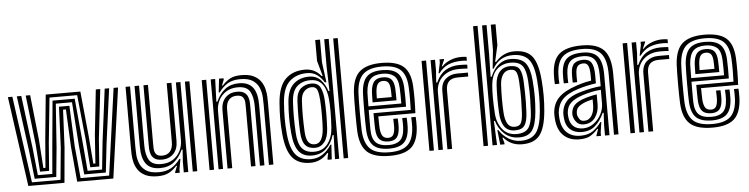

<svg xmlns="http://www.w3.org/2000/svg" viewBox="-48 -1033 4980 1276"><g transform="rotate(-5 2442.5 -395.0)"><path d="M97 0 13 -600H42.8L123 -22H313.5L334 -235.8L345.8 -507H415.2L427 -235.8L447.5 -22H638L718.2 -600H748L664 0H423L402 -234L390 -485H371L359 -234L338 0ZM143.2 -44 121.5 -236.5 72.5 -600H102.2L146.8 -251.8L166.2 -66H262.8L279 -253.2L306.5 -551H454.5L482 -253.2L498.2 -66H594.8L614.2 -251.8L658.8 -600H688.5L639.5 -236.5L617.8 -44H473.8L455 -237.5L434.5 -529H326.5L306 -237.5L287.2 -44ZM183 -88 169.8 -269.8 131.8 -600H161.5L194 -299L207 -110H220.8L236 -299L265 -595H496L525 -299L540.2 -110H554L567 -299L599.5 -600H629.2L591.2 -269.8L578 -88H517.8L503.8 -271L472.8 -573H288.2L257.2 -271L243.2 -88Z M959 10.5Q908.8 10.5 877.6 -4.9Q846.5 -20.2 829.8 -44.5Q813 -68.8 806.4 -96.1Q799.8 -123.5 798.9 -148.1Q798 -172.8 798 -188.2V-600H828V-194.2Q828 -175.8 829.6 -146Q831.2 -116.2 843 -86.2Q854.8 -56.2 884.1 -35.9Q913.5 -15.5 969 -15.5Q1018.2 -15.5 1051.5 -34.5Q1084.8 -53.5 1112.5 -91.5H1119.5L1107.2 -22.5V0H1077.2L1077 -7L1093.2 -48H1087.8Q1060.5 -18 1032.2 -3.8Q1004 10.5 959 10.5ZM1194 0V-600H1224V0ZM997 -97Q964.5 -97 947.8 -109.4Q931 -121.8 924.8 -139.9Q918.5 -158 918 -176.2Q917.5 -194.5 917.5 -206.2V-600H947.5V-208Q947.5 -193.5 948.2 -173.5Q949 -153.5 960.1 -138.4Q971.2 -123.2 1001.8 -123.2Q1034 -123.2 1053.2 -144.4Q1072.5 -165.5 1072.5 -208.8V-600H1104V-212Q1104 -158.5 1074.9 -127.8Q1045.8 -97 997 -97ZM978 -42Q915.5 -42.5 886.8 -80.8Q858 -119 858 -196.2V-600H888V-200.2Q888 -138.8 909.4 -103.4Q930.8 -68 989.5 -68Q1035.8 -68 1067.9 -88.6Q1100 -109.2 1116.9 -142.8Q1133.8 -176.2 1133.8 -214.8V-600H1164V0H1134V-72L1139.5 -151.5H1132.5Q1109 -99.2 1071.9 -70.4Q1034.8 -41.5 978 -42Z M1702 0V-405.8Q1702 -424.2 1700.4 -453.9Q1698.8 -483.5 1687 -513.5Q1675.2 -543.5 1645.9 -564Q1616.5 -584.5 1561 -584.5Q1511.5 -584.5 1478.6 -565.4Q1445.8 -546.2 1418.2 -508.5H1411.5L1421.8 -600H1451.5L1452 -590L1436.8 -552H1442.2Q1469 -581.5 1497.2 -596Q1525.5 -610.5 1570.8 -610.5Q1621.2 -610.5 1652.4 -595.1Q1683.5 -579.8 1700.1 -555.5Q1716.8 -531.2 1723.4 -503.9Q1730 -476.5 1730.9 -451.9Q1731.8 -427.2 1731.8 -411.8V0ZM1306 0V-600H1336V0ZM1366 0V-600H1395.8L1390.5 -448.5H1397.2Q1421.8 -502.2 1459.2 -530.4Q1496.8 -558.5 1551.8 -558Q1614.5 -557.5 1643.2 -519.2Q1672 -481 1672 -403.8V0H1642V-399.8Q1642 -458.2 1621.5 -495.1Q1601 -532 1540.5 -532Q1494.5 -532 1462.1 -511.4Q1429.8 -490.8 1412.9 -457.4Q1396 -424 1396 -385.2V0ZM1426 0V-388Q1426 -441.5 1455 -472.2Q1484 -503 1532.8 -503Q1565.2 -503 1582 -490.8Q1598.8 -478.5 1605.1 -460.4Q1611.5 -442.2 1612 -424Q1612.5 -405.8 1612.5 -393.8V0H1582.5V-392Q1582.5 -406.5 1581.8 -426.5Q1581 -446.5 1570 -461.6Q1559 -476.8 1528.2 -476.8Q1495.8 -476.8 1476.5 -455.6Q1457.2 -434.5 1457.2 -391.2V0Z M2230.8 0H2200.8V-800H2230.8ZM2170.8 0H2142.8L2147.8 -160.5L2141 -160.8Q2125.5 -107.2 2088.2 -72.2Q2051 -37.2 1993.2 -37.2Q1935.5 -37.2 1905.4 -74.8Q1875.2 -112.2 1867.8 -198.8Q1863 -253.5 1863 -300.5Q1863 -347.5 1867.5 -404.5Q1874 -486.5 1914.5 -523.9Q1955 -561.2 2019.2 -561.2Q2067.8 -561.2 2097 -528.8Q2126.2 -496.2 2138.8 -454.5H2145.8L2140.8 -615V-800H2170.8ZM1978 10Q1898.2 10 1858 -38.9Q1817.8 -87.8 1808 -199Q1803.2 -254.2 1803.4 -301.5Q1803.5 -348.8 1808 -405.2Q1816.8 -515.2 1865.6 -562.6Q1914.5 -610 1994.8 -610Q2060.5 -610 2102.2 -558H2109.5L2080.8 -660.5V-800H2112.8V-647.5L2130.5 -514.2L2119.8 -514.5Q2100.8 -546.5 2073.5 -566.1Q2046.2 -585.8 2006.8 -585.8Q1936 -585.8 1890.6 -544.5Q1845.2 -503.2 1837.8 -404.8Q1833.5 -348.8 1833.4 -300.6Q1833.2 -252.5 1837.8 -200.2Q1846 -103 1880.2 -58.4Q1914.5 -13.8 1984.8 -13.8Q2028 -13.8 2062.9 -37.1Q2097.8 -60.5 2120.5 -98.2H2127.2L2121.2 0H2093.8V-9.2L2101 -44.8H2095Q2048.8 10 1978 10ZM2009 -61Q2068.8 -61 2100.9 -104.2Q2133 -147.5 2137 -210Q2140.8 -269.2 2140.9 -315.4Q2141 -361.5 2138 -396.2Q2134.8 -435.8 2123.1 -467.6Q2111.5 -499.5 2087.9 -518.2Q2064.2 -537 2024.5 -537Q1971.8 -537 1936.9 -506.5Q1902 -476 1897.8 -404Q1894.8 -352.8 1894.8 -304.6Q1894.8 -256.5 1897.8 -199.5Q1901.8 -125.2 1928.5 -93.1Q1955.2 -61 2009 -61ZM2016.8 -86.2Q1975.2 -86.2 1952.9 -111.6Q1930.5 -137 1927.5 -199Q1925 -250 1925 -298.1Q1925 -346.2 1927.5 -403.8Q1930.2 -464.8 1959.6 -489.5Q1989 -514.2 2028.8 -514.2Q2073.5 -514.2 2089.9 -480.8Q2106.2 -447.2 2109 -397Q2114 -309.5 2108.8 -210Q2105.5 -148 2080.2 -117.1Q2055 -86.2 2016.8 -86.2ZM2016.8 -110Q2045.5 -110 2060.6 -135.9Q2075.8 -161.8 2079 -210Q2081.5 -248.2 2081.6 -299.6Q2081.8 -351 2079 -397Q2076.5 -439 2067.9 -464.5Q2059.2 -490 2028.8 -490Q2003.8 -490 1981.9 -469.9Q1960 -449.8 1957.5 -405Q1954.5 -351.5 1954.6 -303.4Q1954.8 -255.2 1957.5 -198.5Q1960 -151.2 1974.8 -130.6Q1989.5 -110 2016.8 -110Z M2508.5 10Q2404 10 2358 -31.9Q2312 -73.8 2306.5 -167.5Q2305.5 -187 2304.9 -223.2Q2304.2 -259.5 2304.2 -300.6Q2304.2 -341.8 2304.9 -377Q2305.5 -412.2 2306.5 -429.8Q2313 -528.8 2361 -569.4Q2409 -610 2506.5 -610Q2607 -610 2652.5 -569.6Q2698 -529.2 2702.5 -436Q2704.5 -394.5 2704.2 -347.5Q2704 -300.5 2701.5 -258H2454.2Q2454.5 -235.2 2455 -211.1Q2455.5 -187 2456 -179.8Q2458.5 -143.8 2470.4 -126.9Q2482.2 -110 2508.5 -110Q2530.2 -110 2540.6 -125.1Q2551 -140.2 2552.8 -175Q2553.5 -191.5 2551.8 -233H2581.8Q2583.8 -192.8 2582.8 -173.8Q2580.5 -126.8 2563.1 -106.4Q2545.8 -86 2508.5 -86Q2466.8 -86 2447.5 -107Q2428.2 -128 2425.8 -176.2Q2425 -193 2424.6 -221.4Q2424.2 -249.8 2424.2 -282H2672.8Q2674 -315.2 2674.2 -356Q2674.5 -396.8 2672.5 -434.5Q2668.5 -515.8 2630.1 -550.9Q2591.8 -586 2506.5 -586Q2423.2 -586 2382.8 -550.2Q2342.2 -514.5 2336.5 -428Q2335.2 -409.2 2334.8 -373Q2334.2 -336.8 2334.2 -295.8Q2334.2 -254.8 2334.9 -220.4Q2335.5 -186 2336.2 -170.8Q2341.2 -88.8 2379.8 -51.4Q2418.2 -14 2508.5 -14Q2592.5 -14 2630.5 -50.1Q2668.5 -86.2 2672.5 -169Q2673.2 -185.2 2672.8 -202.1Q2672.2 -219 2671.5 -233H2701.5Q2702.2 -219.8 2702.8 -202Q2703.2 -184.2 2702.5 -168Q2698 -72.5 2652.9 -31.2Q2607.8 10 2508.5 10ZM2508.5 -38Q2437 -38 2403.8 -68.8Q2370.5 -99.5 2366.2 -171.8Q2365.2 -187.2 2364.8 -221.2Q2364.2 -255.2 2364.2 -295.6Q2364.2 -336 2364.8 -371.8Q2365.2 -407.5 2366.5 -426.2Q2371.5 -498.5 2403.8 -530.2Q2436 -562 2506.5 -562Q2574.8 -562 2607 -532.8Q2639.2 -503.5 2642.5 -433.8Q2643.8 -404.2 2644.1 -371.4Q2644.5 -338.5 2643.5 -306H2394.5Q2394.2 -264.5 2394.2 -233.4Q2394.2 -202.2 2394.5 -174Q2395.5 -114 2421.9 -88Q2448.2 -62 2508.5 -62Q2557 -62 2583.2 -85.2Q2609.5 -108.5 2612.5 -170.5Q2613 -184.5 2612.8 -200Q2612.5 -215.5 2611.5 -233H2641.5Q2642.2 -217.8 2642.8 -202Q2643.2 -186.2 2642.5 -169.8Q2639.2 -99.5 2608 -68.8Q2576.8 -38 2508.5 -38ZM2394.8 -330H2614Q2614.8 -384.5 2612.5 -433.2Q2609.8 -494.5 2582.1 -516.2Q2554.5 -538 2506.5 -538Q2452.2 -538 2426.4 -511.8Q2400.5 -485.5 2396.2 -424Q2396 -417.8 2395.5 -391.2Q2395 -364.8 2394.8 -330ZM2424.5 -354Q2424.8 -374 2425.2 -393.9Q2425.8 -413.8 2426.2 -422.2Q2429.8 -471.5 2448.5 -492.8Q2467.2 -514 2506.5 -514Q2546 -514 2563.4 -494Q2580.8 -474 2582.8 -430Q2583.5 -415 2583.9 -393.5Q2584.2 -372 2584.2 -354ZM2454.8 -378H2554Q2554 -390.2 2553.6 -404.8Q2553.2 -419.2 2552.8 -429Q2551.2 -461 2540.5 -475.5Q2529.8 -490 2506.5 -490Q2482.2 -490 2470.5 -474Q2458.8 -458 2456.2 -420.8Q2455.5 -407 2454.8 -378Z M2878.2 -508.5 2892.5 -577.5V-600H2922.2L2922.8 -596L2903.5 -552H2909Q2929.8 -575.8 2964.9 -589.6Q3000 -603.5 3036 -603.5Q3053.5 -603.5 3072.8 -601V-575Q3059.2 -577.5 3038.2 -577.5Q2988.2 -577.5 2950.5 -561.9Q2912.8 -546.2 2885 -508.5ZM2832.8 0V-600H2862.5L2862.8 -528L2857.2 -448.5H2864Q2888.8 -503 2928.1 -527.1Q2967.5 -551.2 3021.8 -551.2Q3036.2 -551.2 3051.5 -550.5Q3066.8 -549.8 3072.8 -549V-523Q3065.2 -523.8 3048.4 -524.4Q3031.5 -525 3016 -525Q2966.2 -525 2932 -505.1Q2897.8 -485.2 2880.2 -453.4Q2862.8 -421.5 2862.8 -385.2V0ZM2772.8 0V-600H2802.8V0ZM2892.8 0V-388Q2892.8 -442.5 2924.4 -469.2Q2956 -496 3002 -496H3072.8V-469.8Q3056.8 -470 3037.5 -469.9Q3018.2 -469.8 3002 -469.8Q2924.2 -469.8 2924.2 -391.2V0Z M3133.8 0V-800H3163.8V0ZM3193.8 0V-800H3223.8V-603L3220.8 -454.5H3227.5Q3249.8 -507.5 3285.4 -535Q3321 -562.5 3366.2 -561.2Q3433.5 -559.2 3461.9 -523.1Q3490.2 -487 3496.8 -406Q3501.8 -346.2 3501.6 -299Q3501.5 -251.8 3496.8 -197.8Q3489.2 -112 3462.8 -74.6Q3436.2 -37.2 3375.2 -37.2Q3316.8 -37.2 3277.8 -72.8Q3238.8 -108.2 3223.5 -160.8L3216.8 -160.5L3223.8 0ZM3390.5 10Q3315.8 10 3269.5 -44.8H3263.5L3273.8 -9.2V0H3245.2L3234.2 -98.2H3241Q3264 -60.5 3302.2 -37.1Q3340.5 -13.8 3383.8 -13.8Q3453 -13.8 3485.5 -55Q3518 -96.2 3526.8 -199.2Q3531 -249 3531.1 -298.6Q3531.2 -348.2 3526.5 -406.5Q3518.8 -505.8 3485 -545.8Q3451.2 -585.8 3378.8 -585.8Q3290.2 -585.8 3245.8 -507.5H3238.8L3251.8 -631.5V-800H3283.8V-660.5L3259.2 -551H3266.2Q3318.2 -610 3390.8 -610Q3474.5 -610 3511 -562.5Q3547.5 -515 3556.5 -405Q3561 -349.2 3561.1 -300.6Q3561.2 -252 3556.5 -199Q3546.5 -85.5 3509.2 -37.8Q3472 10 3390.5 10ZM3359.5 -61Q3417 -61 3439.9 -93.2Q3462.8 -125.5 3466.8 -200Q3469 -242.2 3470 -287.9Q3471 -333.5 3466.8 -405Q3462.8 -475.8 3440 -506.4Q3417.2 -537 3361 -537Q3307.5 -537 3270.2 -503.8Q3233 -470.5 3226.5 -396.2Q3220.2 -322.8 3227.5 -210Q3231.5 -147.5 3265.6 -104.2Q3299.8 -61 3359.5 -61ZM3351.8 -86.2Q3305.5 -86.2 3282.2 -117.6Q3259 -149 3255.8 -209.5Q3250.5 -308.5 3255.5 -397Q3258.8 -453.8 3285 -484Q3311.2 -514.2 3356.8 -514.2Q3403.5 -514.2 3418.9 -487.2Q3434.2 -460.2 3436.8 -405.8Q3438.5 -364.8 3439.2 -332.2Q3440 -299.8 3439.5 -268.4Q3439 -237 3437 -199Q3434 -138.8 3416.1 -112.5Q3398.2 -86.2 3351.8 -86.2ZM3351.8 -110Q3383 -110 3393.8 -130.8Q3404.5 -151.5 3407 -199Q3409.2 -242 3410.1 -288.1Q3411 -334.2 3407 -405Q3404.5 -451.2 3394.5 -470.6Q3384.5 -490 3356.8 -490Q3324.2 -490 3306.2 -465.2Q3288.2 -440.5 3285.5 -397Q3282.8 -351 3282.9 -301.5Q3283 -252 3285.5 -210Q3288.8 -161.8 3304 -135.9Q3319.2 -110 3351.8 -110Z M4004 0V-404Q4004 -501.5 3966.8 -543.8Q3929.5 -586 3843 -586Q3754 -586 3714.2 -550.9Q3674.5 -515.8 3671 -434.8Q3670.5 -419.5 3670.4 -402.8Q3670.2 -386 3671.8 -369.2H3642Q3640.5 -387 3640.4 -401.4Q3640.2 -415.8 3641 -436Q3644.8 -530 3692.2 -570Q3739.8 -610 3843 -610Q3945.5 -610 3989.8 -562.2Q4034 -514.5 4034 -404V0ZM3944 0.2V-72L3948.5 -151.5H3941.8Q3917.8 -98.2 3882.5 -67.2Q3847.2 -36.2 3791.2 -36.5Q3745.5 -36.8 3715.9 -62.8Q3686.2 -88.8 3681.8 -142.2Q3681.5 -147.2 3680.9 -157.6Q3680.2 -168 3680.8 -174.5Q3685 -221.8 3713.1 -252.2Q3741.2 -282.8 3804 -301Q3881.2 -323.5 3944 -329V-404Q3944 -475.8 3920.8 -506.9Q3897.5 -538 3843 -538Q3785.8 -538 3759.5 -513.6Q3733.2 -489.2 3731 -433.5Q3730.5 -419 3730.2 -403Q3730 -387 3731.2 -369.2H3701.5Q3700.2 -388.5 3700.4 -404.4Q3700.5 -420.2 3701 -434Q3703.8 -502.5 3736.8 -532.2Q3769.8 -562 3843 -562Q3913.2 -562 3943.6 -525.4Q3974 -488.8 3974 -404V0.2ZM3772.2 10.5Q3707.5 10.5 3667.9 -26.8Q3628.2 -64 3622 -137Q3621.2 -146.2 3620.8 -159.4Q3620.2 -172.5 3621 -180.2Q3626.2 -241.8 3664.4 -280.6Q3702.5 -319.5 3784.8 -346.8Q3804 -353.2 3817.6 -357.2Q3831.2 -361.2 3846.2 -364.5Q3861.2 -367.8 3884 -371.5V-404.2Q3884 -450.2 3874.6 -470.1Q3865.2 -490 3843 -490Q3815.8 -490 3803.9 -475.6Q3792 -461.2 3790.8 -429.5Q3790.5 -424.2 3790.2 -406Q3790 -387.8 3790.8 -369.2H3761Q3760 -391.5 3760.4 -406.9Q3760.8 -422.2 3761 -432.8Q3763 -479 3783.8 -496.5Q3804.5 -514 3843 -514Q3881.5 -514 3897.8 -488.5Q3914 -463 3914 -404.2V-350.8Q3877 -345.2 3850.2 -339.1Q3823.5 -333 3794.5 -324Q3720.8 -300.8 3688.2 -266Q3655.8 -231.2 3651 -177.8Q3650.5 -170.5 3650.9 -159.2Q3651.2 -148 3652 -139.5Q3657.2 -77.2 3691.2 -45Q3725.2 -12.8 3782 -12.8Q3834.2 -12.8 3866.5 -35.9Q3898.8 -59 3920.8 -91.5H3927.5L3917.2 -22.5V0H3887.5L3887 -4L3902.2 -48H3896.8Q3870.2 -18.5 3844 -4Q3817.8 10.5 3772.2 10.5ZM3802.5 -60Q3841.2 -60 3873 -82.6Q3904.8 -105.2 3923.8 -140.8Q3942.8 -176.2 3942.8 -214.8V-305Q3884.2 -301.5 3813.5 -278Q3766.8 -262.5 3740 -238Q3713.2 -213.5 3710.5 -169.5Q3710.2 -162.8 3710.9 -155.9Q3711.5 -149 3711.8 -144.8Q3715.2 -104 3738.8 -82Q3762.2 -60 3802.5 -60ZM3810.2 -86Q3779.2 -86 3762.9 -105.1Q3746.5 -124.2 3741.5 -147.5Q3739.8 -157.2 3740.2 -166.5Q3743 -201 3763.1 -221.1Q3783.2 -241.2 3822.5 -255Q3842.2 -262 3866.2 -267.9Q3890.2 -273.8 3913 -277V-212Q3913 -158.5 3886 -122.2Q3859 -86 3810.2 -86ZM3814.8 -109.5Q3847.2 -109.5 3865.1 -137.9Q3883 -166.2 3883 -209.2V-246.5Q3846.2 -237.8 3832 -232Q3798.8 -218.2 3784.9 -204Q3771 -189.8 3770.5 -166.8Q3770.5 -162 3770.5 -158.1Q3770.5 -154.2 3771.5 -150Q3774.5 -137.8 3784.4 -123.6Q3794.2 -109.5 3814.8 -109.5Z M4219.5 -508.5 4233.8 -577.5V-600H4263.5L4264 -596L4244.8 -552H4250.2Q4271 -575.8 4306.1 -589.6Q4341.2 -603.5 4377.2 -603.5Q4394.8 -603.5 4414 -601V-575Q4400.5 -577.5 4379.5 -577.5Q4329.5 -577.5 4291.8 -561.9Q4254 -546.2 4226.2 -508.5ZM4174 0V-600H4203.8L4204 -528L4198.5 -448.5H4205.2Q4230 -503 4269.4 -527.1Q4308.8 -551.2 4363 -551.2Q4377.5 -551.2 4392.8 -550.5Q4408 -549.8 4414 -549V-523Q4406.5 -523.8 4389.6 -524.4Q4372.8 -525 4357.2 -525Q4307.5 -525 4273.2 -505.1Q4239 -485.2 4221.5 -453.4Q4204 -421.5 4204 -385.2V0ZM4114 0V-600H4144V0ZM4234 0V-388Q4234 -442.5 4265.6 -469.2Q4297.2 -496 4343.2 -496H4414V-469.8Q4398 -470 4378.8 -469.9Q4359.5 -469.8 4343.2 -469.8Q4265.5 -469.8 4265.5 -391.2V0Z M4661.8 10Q4557.2 10 4511.2 -31.9Q4465.2 -73.8 4459.8 -167.5Q4458.8 -187 4458.1 -223.2Q4457.5 -259.5 4457.5 -300.6Q4457.5 -341.8 4458.1 -377Q4458.8 -412.2 4459.8 -429.8Q4466.2 -528.8 4514.2 -569.4Q4562.2 -610 4659.8 -610Q4760.2 -610 4805.8 -569.6Q4851.2 -529.2 4855.8 -436Q4857.8 -394.5 4857.5 -347.5Q4857.2 -300.5 4854.8 -258H4607.5Q4607.8 -235.2 4608.2 -211.1Q4608.8 -187 4609.2 -179.8Q4611.8 -143.8 4623.6 -126.9Q4635.5 -110 4661.8 -110Q4683.5 -110 4693.9 -125.1Q4704.2 -140.2 4706 -175Q4706.8 -191.5 4705 -233H4735Q4737 -192.8 4736 -173.8Q4733.8 -126.8 4716.4 -106.4Q4699 -86 4661.8 -86Q4620 -86 4600.8 -107Q4581.5 -128 4579 -176.2Q4578.2 -193 4577.9 -221.4Q4577.5 -249.8 4577.5 -282H4826Q4827.2 -315.2 4827.5 -356Q4827.8 -396.8 4825.8 -434.5Q4821.8 -515.8 4783.4 -550.9Q4745 -586 4659.8 -586Q4576.5 -586 4536 -550.2Q4495.5 -514.5 4489.8 -428Q4488.5 -409.2 4488 -373Q4487.5 -336.8 4487.5 -295.8Q4487.5 -254.8 4488.1 -220.4Q4488.8 -186 4489.5 -170.8Q4494.5 -88.8 4533 -51.4Q4571.5 -14 4661.8 -14Q4745.8 -14 4783.8 -50.1Q4821.8 -86.2 4825.8 -169Q4826.5 -185.2 4826 -202.1Q4825.5 -219 4824.8 -233H4854.8Q4855.5 -219.8 4856 -202Q4856.5 -184.2 4855.8 -168Q4851.2 -72.5 4806.1 -31.2Q4761 10 4661.8 10ZM4661.8 -38Q4590.2 -38 4557 -68.8Q4523.8 -99.5 4519.5 -171.8Q4518.5 -187.2 4518 -221.2Q4517.5 -255.2 4517.5 -295.6Q4517.5 -336 4518 -371.8Q4518.5 -407.5 4519.8 -426.2Q4524.8 -498.5 4557 -530.2Q4589.2 -562 4659.8 -562Q4728 -562 4760.2 -532.8Q4792.5 -503.5 4795.8 -433.8Q4797 -404.2 4797.4 -371.4Q4797.8 -338.5 4796.8 -306H4547.8Q4547.5 -264.5 4547.5 -233.4Q4547.5 -202.2 4547.8 -174Q4548.8 -114 4575.1 -88Q4601.5 -62 4661.8 -62Q4710.2 -62 4736.5 -85.2Q4762.8 -108.5 4765.8 -170.5Q4766.2 -184.5 4766 -200Q4765.8 -215.5 4764.8 -233H4794.8Q4795.5 -217.8 4796 -202Q4796.5 -186.2 4795.8 -169.8Q4792.5 -99.5 4761.2 -68.8Q4730 -38 4661.8 -38ZM4548 -330H4767.2Q4768 -384.5 4765.8 -433.2Q4763 -494.5 4735.4 -516.2Q4707.8 -538 4659.8 -538Q4605.5 -538 4579.6 -511.8Q4553.8 -485.5 4549.5 -424Q4549.2 -417.8 4548.8 -391.2Q4548.2 -364.8 4548 -330ZM4577.8 -354Q4578 -374 4578.5 -393.9Q4579 -413.8 4579.5 -422.2Q4583 -471.5 4601.8 -492.8Q4620.5 -514 4659.8 -514Q4699.2 -514 4716.6 -494Q4734 -474 4736 -430Q4736.8 -415 4737.1 -393.5Q4737.5 -372 4737.5 -354ZM4608 -378H4707.2Q4707.2 -390.2 4706.9 -404.8Q4706.5 -419.2 4706 -429Q4704.5 -461 4693.8 -475.5Q4683 -490 4659.8 -490Q4635.5 -490 4623.8 -474Q4612 -458 4609.5 -420.8Q4608.8 -407 4608 -378Z"/></g></svg>

Font: Big Shoulders Inline Display Black
Style: Regular
Weight: 900
Designer: Patric King
Foundry: XO Type Co
Version: Version 1.000